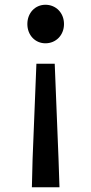

<svg xmlns="http://www.w3.org/2000/svg" viewBox="-20 -584 383 807"><path d="M114 203H230L226 84L210 -316H133L117 84ZM171 -402C215 -402 249 -436 249 -483C249 -530 215 -564 171 -564C128 -564 95 -530 95 -483C95 -436 128 -402 171 -402Z"/></svg>

Font: Noto Sans CJK KR Medium
Style: Regular
Weight: 500
Designer: Ryoko NISHIZUKA (kana & ideographs); Paul D. Hunt (Latin, Greek & Cyrillic); Wenlong ZHANG (bopomofo); Sandoll Communica
Foundry: Adobe Systems Incorporated
Version: Version 1.004;PS 1.004;hotconv 1.0.82;makeotf.lib2.5.63406